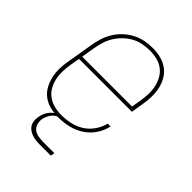

<svg xmlns="http://www.w3.org/2000/svg" viewBox="-202 -641 904 904"><g transform="rotate(45 250.0 -189.0)"><path d="M197 8Q170 8 143.5 2Q117 -4 96 -19Q75 -34 62 -56.5Q49 -79 43 -104.5Q37 -130 37.5 -158Q38 -186 43 -213L65 -343Q69 -369 77 -394Q85 -419 99 -442Q113 -465 133.5 -484Q154 -503 178 -515.5Q202 -528 228 -533Q254 -538 280 -538Q280 -538 280 -538Q280 -538 280 -538Q307 -538 333 -531.5Q359 -525 380 -510Q401 -495 414 -472.5Q427 -450 432.5 -424.5Q438 -399 437.5 -371.5Q437 -344 432 -317L422 -256H70L62 -210Q58 -186 57 -161Q56 -136 61 -113Q66 -90 77.5 -69.5Q89 -49 107.5 -35.5Q126 -22 149.5 -16Q173 -10 197 -10Q226 -10 255.5 -16Q285 -22 311.5 -38.5Q338 -55 356 -81Q374 -107 381 -136H400Q393 -103 373.5 -74Q354 -45 324.5 -26Q295 -7 262 0.5Q229 8 197 8ZM73 -274H405L413 -320Q417 -344 418 -368.5Q419 -393 414 -416.5Q409 -440 398 -460Q387 -480 369 -494Q351 -508 327.5 -514Q304 -520 279 -520Q256 -520 232 -515.5Q208 -511 186.5 -499.5Q165 -488 146.5 -470Q128 -452 115 -431Q102 -410 95 -387Q88 -364 84 -340ZM223 160Q210 160 197 158.5Q184 157 172 152.5Q160 148 150 141Q140 134 134 123.5Q128 113 126.5 100Q125 87 128 73Q130 57 138.5 40.5Q147 24 161 12Q175 0 192 -5Q209 -10 226 -10L225 0Q211 0 197.5 4.5Q184 9 173 19Q162 29 156 42Q150 55 147 68Q145 85 149.5 100.5Q154 116 166 125Q178 134 194 137Q210 140 227 140H302L298 160Z"/></g></svg>

Font: Iosevka Curly Thin Oblique
Style: Regular
Weight: 100
Italic angle: -9°
Monospace: yes
Designer: Belleve Invis
Foundry: Belleve Invis
Version: Version 11.1.0; ttfautohint (v1.8.3)